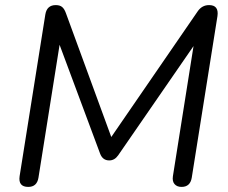

<svg xmlns="http://www.w3.org/2000/svg" viewBox="-20 -732 896 754"><path d="M91 2Q51 2 57 -40L158 -675Q164 -712 199 -712Q215 -712 224 -704.5Q233 -697 239 -680L417 -194L756 -687Q773 -712 801 -712Q840 -712 834 -669L733 -34Q727 2 693 2Q675 2 665.5 -9Q656 -20 659 -40L740 -551L444 -122Q430 -102 409 -102Q383 -102 373 -129L214 -556L131 -34Q125 2 91 2Z"/></svg>

Font: Nunito
Style: Italic
Weight: 400
Italic angle: -9°
Designer: Vernon Adams
Foundry: Vernon Adams
Version: Version 3.601; ttfautohint (v1.8.2.53-6de2)